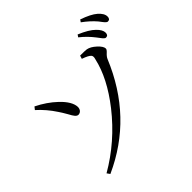

<svg xmlns="http://www.w3.org/2000/svg" viewBox="-208 -1020 1264 1264"><g transform="rotate(-45 424.0 -388.0)"><path d="M128 42 113 21Q300 -87 437 -261Q560 -418 592 -562Q599 -584 591 -595Q580 -610 531 -627L538 -650Q542 -650 549 -650Q581 -650 598 -648Q627 -643 659 -613.5Q691 -584 691 -563Q691 -554 676 -540Q657 -523 650 -507Q491 -122 128 42ZM232 -396Q224 -405 208 -435Q188 -470 174 -490Q131 -556 74 -607L89 -626Q166 -588 223 -534Q287 -473 289 -422Q289 -405 280 -394Q271 -383 256 -382Q243 -382 232 -396ZM742 -613Q732 -613 714 -638Q704 -652 698 -659Q661 -707 614 -744L625 -760Q699 -729 732 -696Q764 -665 764 -638Q764 -613 742 -613ZM826 -679Q816 -679 798 -703Q788 -717 782 -724Q747 -765 696 -802L707 -818Q781 -792 813 -764Q848 -734 848 -704Q848 -679 826 -679Z"/></g></svg>

Font: GenRyuMin TW R
Style: Regular
Weight: 400
Version: Version 1.501;PS 1;hotconv 16.6.51;makeotf.lib2.5.65220